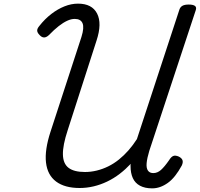

<svg xmlns="http://www.w3.org/2000/svg" viewBox="-20 -1019 1099 1056"><path d="M418 15Q336 15 288.5 -20.5Q241 -56 233 -125Q225 -194 258 -295L428 -816Q444 -867 434 -891Q424 -915 391 -915Q372 -915 350 -905Q328 -895 303 -875.5Q278 -856 249 -826Q235 -813 222.5 -813Q210 -813 198 -826Q185 -839 184.5 -850.5Q184 -862 197 -877Q227 -915 262 -942Q297 -969 334.5 -984Q372 -999 409 -999Q486 -999 514 -944.5Q542 -890 511 -796L352 -302Q325 -220 326 -169.5Q327 -119 357 -96Q387 -73 447 -73Q480 -73 512.5 -81Q545 -89 575.5 -104Q606 -119 634 -141.5Q662 -164 687 -192.5Q712 -221 733 -254L967 -967Q972 -981 984 -987.5Q996 -994 1018 -994Q1041 -994 1051.5 -987Q1062 -980 1057 -964L801 -189Q789 -149 786.5 -122Q784 -95 793.5 -81Q803 -67 823 -67Q846 -67 865.5 -84.5Q885 -102 910 -138Q921 -156 932.5 -161Q944 -166 963 -158Q979 -150 983.5 -138.5Q988 -127 980 -109Q962 -76 943 -52Q924 -28 903 -13Q882 2 860.5 9.5Q839 17 817 17Q777 17 750 2.5Q723 -12 710.5 -39.5Q698 -67 698 -106Q698 -109 698 -112Q698 -115 699 -118Q671 -88 638.5 -63Q606 -38 569.5 -20.5Q533 -3 495 6Q457 15 418 15Z"/></svg>

Font: Playwrite IE
Style: Regular
Weight: 400
Designer: Veronika Burian, José Scaglione
Foundry: TypeTogether
Version: Version 1.002